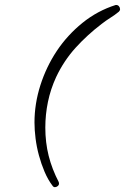

<svg xmlns="http://www.w3.org/2000/svg" viewBox="-20 -737 508 780"><path d="M467.8 -699.2Q467.8 -694.3 462.9 -689.5Q446.3 -675.8 428.2 -664.6Q410.2 -653.3 392.6 -639.6Q335 -595.7 287.1 -543Q239.3 -490.2 208 -423.8Q185.5 -375 174.8 -323.2Q164.1 -271.5 164.1 -218.8Q164.1 -158.2 177.7 -104Q191.4 -49.8 218.8 2.9Q219.7 4.9 219.7 8.8Q219.7 14.6 214.4 19Q209 23.4 203.1 23.4Q197.3 23.4 193.4 17.6Q174.8 -6.8 161.1 -39.1Q147.5 -71.3 138.2 -105.5Q128.9 -139.6 124.5 -174.3Q120.1 -209 120.1 -239.3Q120.1 -315.4 144 -390.6Q168 -465.8 210.9 -530.3Q253.9 -594.7 314.9 -644Q376 -693.4 450.2 -716.8H452.1Q459 -716.8 463.4 -711.4Q467.8 -706.1 467.8 -699.2Z"/></svg>

Font: Calligraffitti
Style: Regular
Weight: 400
Designer: Dathan Boardman
Foundry: Open Window
Version: Version 1.001